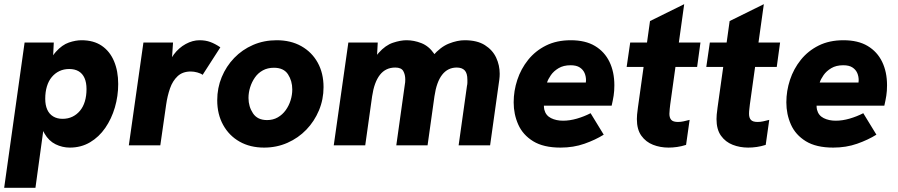

<svg xmlns="http://www.w3.org/2000/svg" viewBox="-29 -697 4306 921"><path d="M-9 204 89 -493H229L223 -371L186 -345Q209 -415 239 -448.5Q269 -482 301.5 -493Q334 -504 362 -504Q420 -504 459 -477.5Q498 -451 518 -403.5Q538 -356 538 -294Q538 -236 522 -181.5Q506 -127 476 -83.5Q446 -40 403 -14.5Q360 11 306 11Q270 11 237.5 -5Q205 -21 184.5 -56.5Q164 -92 163 -150L186 -124L141 204ZM271 -127Q297 -127 318 -137Q339 -147 354.5 -165.5Q370 -184 378 -210.5Q386 -237 386 -270Q386 -301 376.5 -322.5Q367 -344 348.5 -355Q330 -366 303 -366Q277 -366 256 -356Q235 -346 219.5 -327.5Q204 -309 196 -282.5Q188 -256 188 -223Q188 -193 197.5 -171.5Q207 -150 226 -138.5Q245 -127 271 -127Z M589 0 659 -493H801L792 -358L774 -362Q781 -404 805 -436Q829 -468 862 -486Q895 -504 928 -504Q957 -504 980 -495.5Q1003 -487 1028 -470L943 -338Q934 -345 917.5 -349.5Q901 -354 886 -354Q847 -354 823 -331.5Q799 -309 786.5 -273Q774 -237 768 -195L740 0Z M1238 11Q1171 11 1120.5 -17.5Q1070 -46 1041.5 -97.5Q1013 -149 1013 -216Q1013 -275 1034.5 -327Q1056 -379 1094.5 -419Q1133 -459 1185 -481.5Q1237 -504 1298 -504Q1366 -504 1416.5 -475.5Q1467 -447 1495 -396.5Q1523 -346 1523 -279Q1523 -220 1501 -167.5Q1479 -115 1440.5 -75Q1402 -35 1350 -12Q1298 11 1238 11ZM1252 -121Q1281 -121 1303.5 -134Q1326 -147 1341.5 -168.5Q1357 -190 1365 -216Q1373 -242 1373 -268Q1373 -309 1352.5 -340.5Q1332 -372 1285 -372Q1255 -372 1232 -359.5Q1209 -347 1194 -325.5Q1179 -304 1171 -278.5Q1163 -253 1163 -227Q1163 -186 1184.5 -153.5Q1206 -121 1252 -121Z M1572 0 1642 -493H1783L1776 -364L1736 -333Q1755 -407 1787.5 -443.5Q1820 -480 1856 -492Q1892 -504 1921 -504Q1957 -504 1992.5 -490Q2028 -476 2053 -440Q2078 -404 2080 -337L1983 -303Q2010 -386 2047 -429Q2084 -472 2124.5 -488Q2165 -504 2200 -504Q2260 -504 2297 -480.5Q2334 -457 2351 -420.5Q2368 -384 2368 -343Q2368 -336 2367.5 -329Q2367 -322 2366 -314L2322 0H2171L2211 -285Q2213 -293 2213 -300.5Q2213 -308 2213 -314Q2213 -346 2200 -359.5Q2187 -373 2162 -373Q2119 -373 2092 -338.5Q2065 -304 2055 -235L2022 0H1872L1912 -285Q1914 -296 1914.5 -302.5Q1915 -309 1915 -316Q1915 -339 1905.5 -356Q1896 -373 1867 -373Q1821 -373 1793.5 -338Q1766 -303 1756 -235L1723 0Z M2660 11Q2578 11 2528.5 -19.5Q2479 -50 2457 -99.5Q2435 -149 2435 -206Q2435 -261 2452.5 -314Q2470 -367 2504.5 -410Q2539 -453 2590 -478.5Q2641 -504 2709 -504Q2779 -504 2825 -476.5Q2871 -449 2894.5 -400.5Q2918 -352 2918 -288Q2918 -260 2914.5 -238Q2911 -216 2905 -190H2580Q2580 -185 2580.5 -180.5Q2581 -176 2582 -171Q2589 -143 2614 -130.5Q2639 -118 2672 -118Q2704 -118 2738.5 -128Q2773 -138 2804 -154L2867 -51Q2827 -26 2774.5 -7.5Q2722 11 2660 11ZM2776 -273Q2779 -283 2780.5 -293Q2782 -303 2782 -312Q2782 -331 2775 -347Q2768 -363 2752 -373.5Q2736 -384 2708 -384Q2674 -384 2650.5 -370Q2627 -356 2613.5 -336.5Q2600 -317 2595 -301H2827Z M3178 11Q3138 11 3103.5 -2.5Q3069 -16 3047.5 -46Q3026 -76 3026 -126Q3026 -136 3027 -147.5Q3028 -159 3031 -181L3089 -596L3253 -677L3186 -196Q3185 -186 3183.5 -174Q3182 -162 3182 -151Q3182 -132 3191 -122Q3200 -112 3223 -112Q3237 -112 3250 -115Q3263 -118 3279 -122L3262 -2Q3240 5 3219 8Q3198 11 3178 11ZM2977 -376 2994 -493H3331L3315 -376Z M3560 11Q3520 11 3485.5 -2.5Q3451 -16 3429.5 -46Q3408 -76 3408 -126Q3408 -136 3409 -147.5Q3410 -159 3413 -181L3471 -596L3635 -677L3568 -196Q3567 -186 3565.5 -174Q3564 -162 3564 -151Q3564 -132 3573 -122Q3582 -112 3605 -112Q3619 -112 3632 -115Q3645 -118 3661 -122L3644 -2Q3622 5 3601 8Q3580 11 3560 11ZM3359 -376 3376 -493H3713L3697 -376Z M3968 11Q3886 11 3836.5 -19.5Q3787 -50 3765 -99.5Q3743 -149 3743 -206Q3743 -261 3760.5 -314Q3778 -367 3812.5 -410Q3847 -453 3898 -478.5Q3949 -504 4017 -504Q4087 -504 4133 -476.5Q4179 -449 4202.5 -400.5Q4226 -352 4226 -288Q4226 -260 4222.5 -238Q4219 -216 4213 -190H3888Q3888 -185 3888.5 -180.5Q3889 -176 3890 -171Q3897 -143 3922 -130.5Q3947 -118 3980 -118Q4012 -118 4046.5 -128Q4081 -138 4112 -154L4175 -51Q4135 -26 4082.5 -7.5Q4030 11 3968 11ZM4084 -273Q4087 -283 4088.5 -293Q4090 -303 4090 -312Q4090 -331 4083 -347Q4076 -363 4060 -373.5Q4044 -384 4016 -384Q3982 -384 3958.5 -370Q3935 -356 3921.5 -336.5Q3908 -317 3903 -301H4135Z"/></svg>

Font: Hanken Grotesk Black
Style: Italic
Weight: 900
Italic angle: -8°
Designer: Alfredo Marco Pradil
Foundry: Hanken Design Co.
Version: Version 3.013